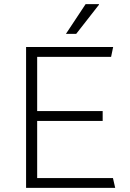

<svg xmlns="http://www.w3.org/2000/svg" viewBox="-20 -915 633 935"><path d="M531 -686 521 -638H161V-374H480V-326H161V-48H530L541 0H107V-686ZM462 -895V-892L351 -750H301L397 -895Z"/></svg>

Font: Chivo Thin
Style: Regular
Weight: 100
Designer: Hector Gatti
Foundry: Omnibus-Type
Version: Version 1.007